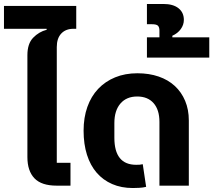

<svg xmlns="http://www.w3.org/2000/svg" viewBox="-55 -935 1074 967"><path d="M230 0Q154 0 118.5 -37Q83 -74 83 -144V-657Q83 -715 112 -745Q141 -775 180 -785V-790H-35V-905H329V-790H315Q276 -790 253.5 -766Q231 -742 231 -698V-115H300V0Z M614 12Q556 12 510 -8Q464 -28 432 -65Q400 -102 383 -155.5Q366 -209 366 -277Q366 -343 385 -396.5Q404 -450 439.5 -487.5Q475 -525 525 -545.5Q575 -566 637 -566Q696 -566 744 -549.5Q792 -533 825.5 -502Q859 -471 877.5 -427Q896 -383 896 -328V0H748V-321Q748 -382 718.5 -415.5Q689 -449 636 -449Q582 -449 551.5 -413.5Q521 -378 521 -315V-241Q521 -105 631 -105Q641 -105 648.5 -105.5Q656 -106 664 -108L681 6Q666 10 646 11Q626 12 614 12Z M685 -747H748V-781Q748 -798 740.5 -805.5Q733 -813 710 -813H685V-915H768Q817 -915 844 -893.5Q871 -872 871 -835Q871 -810 855.5 -788.5Q840 -767 813 -755V-747H999V-645H685Z"/></svg>

Font: IBM Plex Sans Thai
Style: Bold
Weight: 700
Designer: Mike Abbink, Paul van der Laan, Pieter van Rosmalen, Ben Mitchell, Mark Frömberg
Foundry: Bold Monday
Version: Version 1.2